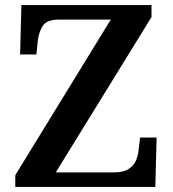

<svg xmlns="http://www.w3.org/2000/svg" viewBox="-20 -734 678 754"><path d="M40 0V-46L415 -657H210Q164 -657 148 -632.5Q132 -608 128 -570L123 -520H59L64 -714H575V-667L199 -57H429Q465 -57 485.5 -70.5Q506 -84 514.5 -105Q523 -126 525 -150L530 -194H595L590 0Z"/></svg>

Font: Noto Serif Bengali SemiBold
Style: Regular
Weight: 600
Version: Version 2.003